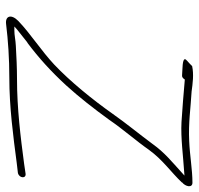

<svg xmlns="http://www.w3.org/2000/svg" viewBox="-32 -630 672 649"><g transform="rotate(90 304.5 -305.0)"><path d="M51 -31C26 -7 33 14 60 11C117 4 178 0 242 0C341 0 439 -13 530 -25C541 -26 554 -28 564 -29C582 -33 584 -57 567 -55L533 -50C443 -38 345 -26 248 -26C209 -26 169 -24 134 -22C113 -21 100 -17 81 -17H69L79 -26C94 -38 108 -49 123 -61H124C177 -101 220 -140 268 -192C308 -236 347 -286 384 -337C416 -384 456 -429 486 -472C520 -519 562 -547 596 -583V-584C610 -595 616 -619 597 -619C553 -619 505 -610 456 -608C395 -605 345 -613 291 -616H290C261 -620 231 -624 203 -618C201 -616 189 -604 185 -601C169 -588 192 -586 215 -585L233 -584C239 -583 244 -586 248 -593H251C294 -589 347 -585 392 -582C446 -579 510 -588 560 -591L573 -592L563 -583C528 -551 495 -525 466 -484C435 -442 397 -396 364 -349C316 -281 255 -206 198 -152C151 -108 94 -72 51 -31Z"/></g></svg>

Font: Stray Cat
Style: LtObl
Weight: 300
Version: Version 1.0